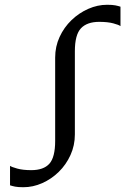

<svg xmlns="http://www.w3.org/2000/svg" viewBox="-20 -772 546 804"><path d="M78 12Q55.5 12 43.2 9.5Q31 7 22 4V-77.5Q29 -72.5 52.5 -66Q76 -59.5 111 -59.5Q162.5 -59.5 186.8 -86.5Q211 -113.5 211 -182V-531Q211 -577 229.5 -617.2Q248 -657.5 279.5 -687.8Q311 -718 349.8 -735Q388.5 -752 428.5 -752Q451 -752 463.2 -749.5Q475.5 -747 484.5 -744V-662.5Q478 -668 454.5 -674.2Q431 -680.5 395.5 -680.5Q344.5 -680.5 319 -653.5Q293.5 -626.5 293.5 -557.5V-209Q293.5 -163 275.2 -122.8Q257 -82.5 226 -52.2Q195 -22 156.5 -5Q118 12 78 12Z"/></svg>

Font: Merriweather 20pt Light
Style: Regular
Weight: 300
Version: Version 2.100